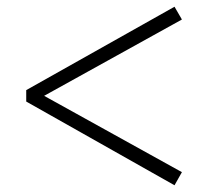

<svg xmlns="http://www.w3.org/2000/svg" viewBox="-20 -647 627 571"><path d="M58 -345V-379L499 -627L521 -589L95 -353V-371L521 -135L499 -96Z"/></svg>

Font: Noto Serif SC ExtraLight Medium
Style: Regular
Weight: 500
Version: Version 2.002-H1;hotconv 1.1.0;makeotfexe 2.6.0